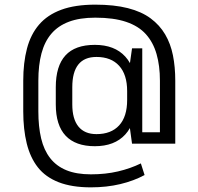

<svg xmlns="http://www.w3.org/2000/svg" viewBox="-20 -748 853 826"><path d="M371 58Q289 58 232.5 36Q176 14 143 -28Q110 -70 95 -131Q80 -192 80 -269V-401Q80 -478 96 -539Q112 -600 148 -642Q184 -684 243.5 -706Q303 -728 390 -728Q471 -728 530 -713Q589 -698 628 -669Q667 -640 690.5 -600Q714 -560 724 -510Q734 -460 734 -401V-130H592V-179H668V-401Q668 -465 653.5 -515.5Q639 -566 607.5 -601Q576 -636 522.5 -654Q469 -672 390 -672Q323 -672 276.5 -654.5Q230 -637 201 -603Q172 -569 158.5 -518.5Q145 -468 145 -401V-269Q145 -203 157 -152.5Q169 -102 196 -67.5Q223 -33 266 -15.5Q309 2 371 2Q434 2 487.5 -10.5Q541 -23 586 -45L602 5Q556 30 497.5 44Q439 58 371 58ZM388 -119Q305 -119 262.5 -164Q220 -209 220 -299V-373Q220 -464 261.5 -509.5Q303 -555 388 -555Q473 -555 519 -504.5Q565 -454 565 -359V-315Q565 -220 519 -169.5Q473 -119 388 -119ZM395 -171Q458 -171 492.5 -208.5Q527 -246 527 -318V-356Q527 -427 492.5 -465Q458 -503 395 -503Q343 -503 317 -470.5Q291 -438 291 -373V-299Q291 -236 317.5 -203.5Q344 -171 395 -171ZM527 -283V-391L548 -540H592V-130H548Z"/></svg>

Font: Pathway Extreme SemiCondensed Light
Style: Regular
Weight: 300
Width: 4
Version: Version 1.001;gftools[0.9.26]